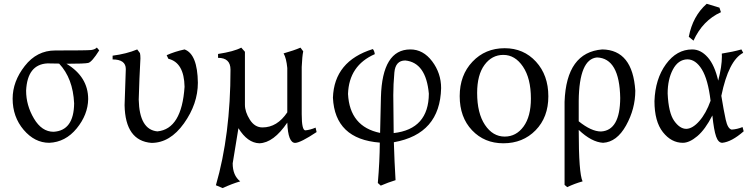

<svg xmlns="http://www.w3.org/2000/svg" viewBox="-20 -732 3899 994"><path d="M257.3 -49.8Q362.3 -55.7 363.8 -196.8Q357.9 -326.2 286.1 -402.8L225.6 -403.8Q121.6 -398.4 115.2 -262.7Q115.2 -186.5 155.8 -118.2Q196.3 -49.8 257.3 -49.8ZM234.9 7.3Q159.7 7.3 102.5 -59.8Q45.4 -127 45.4 -221.2Q45.4 -310.1 108.2 -390.4Q170.9 -470.7 265.6 -470.7Q433.1 -470.7 452.1 -473.1Q471.2 -475.6 481.4 -485.8L493.7 -471.2Q455.6 -410.6 436.8 -406.2Q418 -401.9 324.2 -401.9Q436.5 -334 436.5 -218.8Q435.1 -138.2 377 -67.1Q318.8 3.9 234.9 7.3Z M764.2 7.8Q628.4 -2.9 625 -187.5L631.3 -374.5Q631.3 -424.3 563 -424.3V-443.8Q635.3 -453.1 690.4 -476.1L704.6 -457Q707 -446.8 707 -429.7Q701.2 -325.2 698.2 -216.3Q701.7 -60.5 794.9 -51.8Q920.9 -64 935.5 -282.7Q933.1 -408.2 851.6 -427.7L842.8 -446.3Q885.3 -465.3 935.5 -476.1Q1002.4 -451.7 1004.4 -303.7Q1004.4 -194.3 932.4 -93.3Q860.4 7.8 764.2 7.8Z M1132.8 241.7 1097.7 227.1Q1173.3 -33.7 1173.3 -371.6Q1173.3 -432.6 1108.9 -432.6V-452.6Q1191.4 -465.3 1229 -485.4L1248 -463.9V-189.5Q1248 -152.8 1273.4 -112.5Q1298.8 -72.3 1338.9 -72.3Q1415 -72.3 1467.3 -150.4V-379.9Q1462.4 -431.2 1448.2 -455.6Q1501.5 -470.7 1535.6 -485.4L1549.8 -466.3Q1544.4 -440.9 1542 -385.3V-140.6Q1542 -57.1 1561 -57.1Q1586.4 -59.6 1613.8 -71.3L1619.1 -48.3Q1536.1 6.8 1508.3 7.8Q1471.2 7.8 1467.3 -97.2Q1396.5 7.3 1322.8 9.8Q1261.2 7.8 1214.4 -68.4L1184.6 113.8Q1184.6 176.3 1223.6 207Q1181.2 219.2 1132.8 241.7Z M1951.2 229 1936 215.3Q1945.8 102.5 1946.3 6.3Q1713.9 -11.7 1703.6 -226.1Q1710 -415.5 1910.2 -478Q1918 -469.2 1920.4 -451.7Q1786.6 -393.1 1781.7 -245.6Q1790.5 -76.2 1947.8 -43.9L1952.1 -229.5Q1959 -476.1 2104.5 -476.1Q2170.9 -476.1 2217.3 -414.6Q2263.7 -353 2263.7 -275.9Q2258.3 -38.1 2019 4.4Q2022 106 2027.8 200.7Q1989.7 212.4 1951.2 229ZM2018.1 -43Q2199.2 -63.5 2200.2 -247.1Q2185.5 -408.2 2078.1 -418.9Q2027.3 -418.9 2021.7 -356.7Q2016.1 -294.4 2016.1 -239.7Z M2592.8 -24.9Q2652.3 -24.9 2690.4 -76.9Q2728.5 -128.9 2728.5 -221.7Q2728.5 -326.2 2687.5 -387Q2646.5 -447.8 2585.9 -447.8Q2526.4 -447.8 2488.3 -396Q2450.2 -344.2 2450.2 -251Q2450.2 -146 2490.7 -85.4Q2531.2 -24.9 2592.8 -24.9ZM2585.9 9.8Q2487.8 9.8 2423.8 -57.6Q2359.9 -125 2359.9 -234.4Q2359.9 -342.8 2426 -412.6Q2492.2 -482.4 2592.8 -482.4Q2690.9 -482.4 2754.9 -412.6Q2818.8 -342.8 2818.8 -233.4Q2818.8 -125 2752.9 -57.6Q2687 9.8 2585.9 9.8Z M3091.3 -51.3Q3189.9 -56.6 3190.9 -224.6Q3187.5 -430.2 3070.8 -434.6Q2978.5 -426.3 2976.1 -210.4V-104Q3041.5 -51.3 3091.3 -51.3ZM2916.5 236.8 2902.8 225.1V-205.1Q2912.1 -461.4 3098.1 -476.1Q3255.4 -473.6 3269 -262.7Q3269 -168.5 3221.2 -82.5Q3173.3 3.4 3102.1 7.3Q3042 3.4 2976.1 -59.6Q2976.1 165.5 2996.1 207Q2955.1 218.3 2916.5 236.8Z M3533.2 -64.9Q3565.9 -65.9 3600.6 -105.5Q3635.3 -145 3658.7 -210.4Q3645.5 -320.8 3613.5 -372.8Q3581.5 -424.8 3538.1 -424.8Q3490.7 -423.3 3463.6 -372.1Q3436.5 -320.8 3436.5 -248Q3440.9 -147.9 3470.2 -106.4Q3499.5 -64.9 3533.2 -64.9ZM3719.2 7.3Q3698.7 7.3 3687.3 -25.4Q3675.8 -58.1 3668 -134.3Q3630.9 -61.5 3590.1 -27.1Q3549.3 7.3 3515.1 7.3Q3455.6 7.3 3411.9 -47.9Q3368.2 -103 3368.2 -208.5Q3372.1 -323.2 3427.7 -399.7Q3483.4 -476.1 3563.5 -476.1Q3607.9 -476.1 3643.8 -435.5Q3679.7 -395 3698.2 -314.5Q3717.3 -387.7 3717.3 -439.5L3716.8 -454.6Q3773.4 -463.4 3818.4 -476.1L3827.6 -458.5Q3752 -419.4 3714.4 -235.8Q3726.6 -160.2 3737.1 -112.5Q3747.6 -64.9 3768.1 -61Q3796.9 -63 3824.2 -74.2L3830.1 -52.2Q3767.6 2.4 3719.2 7.3ZM3570.3 -521.5 3545.9 -541.5Q3566.4 -648.9 3638.7 -712.4L3704.6 -692.4L3712.4 -668.9Q3617.7 -626 3570.3 -521.5Z"/></svg>

Font: Kelvinch
Style: Regular
Weight: 400
Designer: Paul James MIller
Foundry: High-Logic / Made with FontCreator
Version: Version 3.30 September 23, 2016